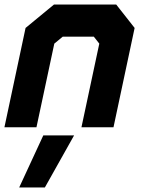

<svg xmlns="http://www.w3.org/2000/svg" viewBox="-22 -560 632 845"><path d="M-2.5 0 90.5 -437 215.5 -540H489.5L570.5 -437L477.5 0H336.5L415 -368L391 -398.5H254L217 -368L138.5 0ZM84 -71H83.5L153 -396L242.5 -470H436L493.5 -397L424 -71H423.5L493 -397L436 -470H242.5L153.5 -396ZM62.5 265 168.5 36H304L175.5 265ZM145.5 212H145L202.5 102H203Z"/></svg>

Font: Tourney Thin Black
Style: Italic
Weight: 900
Italic angle: -12°
Version: Version 1.015